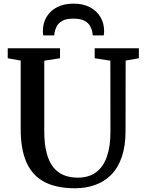

<svg xmlns="http://www.w3.org/2000/svg" viewBox="-20 -1002 778 1030"><path d="M382 8Q283.5 8 218.8 -25.8Q154 -59.5 122.5 -129.8Q91 -200 91 -309V-677L21.5 -689.5V-743H302V-689.5L217.5 -676.5V-297.5Q217.5 -230 229.8 -182.8Q242 -135.5 265.2 -105.8Q288.5 -76 321.8 -62.5Q355 -49 397.5 -49Q456.5 -49 495.5 -78Q534.5 -107 553.5 -162Q572.5 -217 572.5 -294L572 -676.5L488 -689.5V-743H725V-689.5L654 -677L653.5 -300Q653.5 -219 633.5 -160.5Q613.5 -102 576.8 -64.8Q540 -27.5 490.2 -9.8Q440.5 8 382 8ZM374 -982.5Q426 -982.5 462.8 -963Q499.5 -943.5 519 -910.2Q538.5 -877 538.5 -835.5Q538.5 -829.5 538 -823.5Q537.5 -817.5 536.5 -812H477Q477 -814.5 477 -818.5Q477 -822.5 476 -827Q473 -844 464 -861.2Q455 -878.5 434 -890.2Q413 -902 374 -902Q335 -902 314.2 -890.2Q293.5 -878.5 284.5 -861Q275.5 -843.5 272.5 -827Q272 -822.5 271.8 -818.5Q271.5 -814.5 271.5 -812H212Q211 -817.5 210.5 -823.8Q210 -830 210 -836Q210 -877 229.2 -910.2Q248.5 -943.5 285.5 -963Q322.5 -982.5 374 -982.5Z"/></svg>

Font: Merriweather 24pt SemiBold
Style: Regular
Weight: 600
Designer: Eben Sorkin
Foundry: Eben Sorkin
Version: Version 2.100